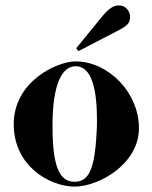

<svg xmlns="http://www.w3.org/2000/svg" viewBox="-20 -655 566 713"><path d="M496 -179C496 -310 385 -424 265 -427H261C192 -427 31 -353 31 -194C31 -39 162 35 252 38H257C346 38 496 -45 496 -179ZM340 -187C334 -43 317 17 261 20H257C198 20 175 -42 175 -189C175 -337 208 -409 261 -409C345 -409 340 -237 340 -187ZM429 -547C451 -560 463 -569 463 -592C463 -616 445 -635 421 -635C401 -635 383 -622 362 -597L263 -476L271 -465Z"/></svg>

Font: Purple Purse
Style: Regular
Weight: 400
Designer: Astigmatic (AOETI)
Foundry: Astigmatic (AOETI)
Version: Version 1.000